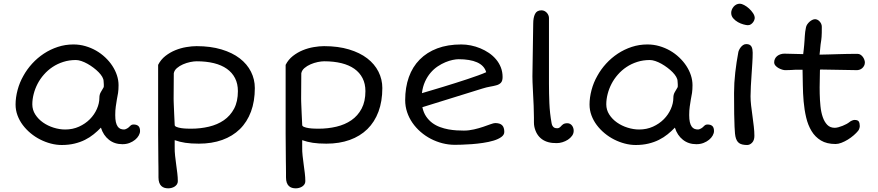

<svg xmlns="http://www.w3.org/2000/svg" viewBox="-20 -778 4790 1047"><path d="M64.9 -208Q64.9 -246.1 75.9 -287.4Q86.9 -328.6 107.4 -364.3Q127 -399.9 155.5 -431.2Q184.1 -462.4 219.2 -485.6Q254.4 -508.8 295.2 -522.2Q335.9 -535.6 380.4 -535.6Q414.1 -535.6 445.3 -526.6Q476.6 -517.6 503.9 -502Q531.2 -486.3 554 -464.8Q576.7 -443.4 592.8 -418.7Q608.9 -394 617.7 -367.2Q626.5 -340.3 626.5 -313.5Q626.5 -289.6 623.8 -271.2Q621.1 -252.9 617.2 -234.9Q614.3 -216.3 611.3 -196.5Q608.4 -176.8 608.4 -150.4Q608.4 -127.4 611.8 -112.5Q615.2 -97.7 621.6 -88.4Q627.9 -79.1 637 -75.4Q646 -71.8 657.2 -71.8Q660.2 -71.8 664.6 -73.5Q668.9 -75.2 672.9 -77.4Q676.8 -79.6 679.7 -81.8Q682.6 -84 683.6 -85.4Q689 -90.8 694.1 -95Q699.2 -99.1 708 -99.1Q725.6 -99.1 734.6 -90.8Q743.7 -82.5 743.7 -63.5Q743.7 -51.8 736.6 -39.1Q729.5 -26.4 716.8 -15.9Q704.1 -5.4 686.5 1.5Q668.9 8.3 647.5 8.3Q604.5 8.3 574 -15.9Q543.5 -40 530.3 -82Q512.2 -63 490.7 -45.7Q469.2 -28.3 443.4 -15.4Q417.5 -2.4 386 5.1Q354.5 12.7 316.4 12.7Q287.6 12.7 257.6 4.9Q227.5 -2.9 199.5 -17.1Q171.4 -31.2 147 -51.5Q122.6 -71.8 104.2 -96.2Q85.9 -120.6 75.4 -148.9Q64.9 -177.2 64.9 -208ZM156.2 -209Q156.2 -178.7 172.6 -153.3Q189 -127.9 214.8 -109.9Q240.7 -91.8 272.7 -81.8Q304.7 -71.8 335.4 -71.8Q376.5 -71.8 410.9 -87.4Q445.3 -103 470 -127.9Q494.6 -152.8 508.3 -183.8Q522 -214.8 522 -245.1Q522 -262.2 529.5 -275.1Q537.1 -288.1 543.9 -299.8Q545.9 -302.2 546.1 -307.4Q546.4 -312.5 546.1 -318.1Q545.9 -323.7 545.4 -328.6Q544.9 -333.5 544.9 -335.4Q544.9 -346.2 537.6 -358.9Q530.3 -371.6 517.8 -384.3Q505.4 -397 489.5 -408.9Q473.6 -420.9 457 -430.2Q440.4 -439.5 423.8 -445.1Q407.2 -450.7 394 -450.7Q356.9 -450.7 325 -440.4Q293 -430.2 266.6 -412.6Q240.2 -395 219.5 -371.3Q198.7 -347.7 184.8 -320.8Q170.9 -293.9 163.6 -265.1Q156.2 -236.3 156.2 -209Z M842.3 -424.3Q856.9 -453.1 881.8 -472.7Q906.7 -492.2 936 -504.2Q965.3 -516.1 995.8 -521.2Q1026.4 -526.4 1051.8 -526.4Q1128.4 -526.4 1187.7 -508.5Q1247.1 -490.7 1287.4 -459.7Q1327.6 -428.7 1348.6 -387Q1369.6 -345.2 1369.6 -297.9Q1369.6 -225.6 1348.6 -169.2Q1327.6 -112.8 1288.1 -74Q1248.5 -35.2 1191.9 -14.9Q1135.3 5.4 1064.5 5.4Q1021 5.4 990.5 0.7Q960 -3.9 932.6 -13.7V24.4Q932.1 47.4 934.8 71.3Q937.5 95.2 940.7 118.9Q943.8 142.6 946.8 165.8Q949.7 189 949.7 210Q949.7 219.7 944.8 227.1Q939.9 234.4 932.4 239.3Q924.8 244.1 915.5 246.6Q906.2 249 897.5 249Q886.2 249 876.7 246.1Q867.2 243.2 859.9 236.3Q852.5 229.5 848.4 217.8Q844.2 206.1 844.2 189Q844.2 178.2 844.2 163.1Q844.2 147.9 844 131.6Q843.8 115.2 843.5 99.1Q843.3 83 843.3 70.8L842.3 -48.3ZM932.6 -98.1Q931.6 -90.3 942.6 -85.9Q953.6 -81.5 968.5 -79.3Q983.4 -77.1 998.5 -76.7Q1013.7 -76.2 1021.5 -76.2Q1072.8 -76.2 1119.1 -87.2Q1165.5 -98.1 1200.7 -122.3Q1235.8 -146.5 1256.6 -185.5Q1277.3 -224.6 1277.3 -281.2Q1277.3 -321.3 1261.7 -351.8Q1246.1 -382.3 1217 -402.8Q1188 -423.3 1146.2 -433.6Q1104.5 -443.8 1052.2 -443.8Q1037.6 -443.8 1017.3 -439.7Q997.1 -435.5 978 -427.2Q959 -418.9 944.8 -406.7Q930.7 -394.5 927.7 -378.4L926.8 -240.7Q926.8 -235.8 927 -227.1Q927.2 -218.3 927.7 -207.3Q928.2 -196.3 928.7 -184.1Q929.2 -171.9 929.7 -159.7Q931.2 -131.3 932.6 -98.1Z M1537.6 -424.3Q1552.2 -453.1 1577.1 -472.7Q1602.1 -492.2 1631.3 -504.2Q1660.6 -516.1 1691.2 -521.2Q1721.7 -526.4 1747.1 -526.4Q1823.7 -526.4 1883.1 -508.5Q1942.4 -490.7 1982.7 -459.7Q2022.9 -428.7 2043.9 -387Q2064.9 -345.2 2064.9 -297.9Q2064.9 -225.6 2043.9 -169.2Q2022.9 -112.8 1983.4 -74Q1943.8 -35.2 1887.2 -14.9Q1830.6 5.4 1759.8 5.4Q1716.3 5.4 1685.8 0.7Q1655.3 -3.9 1627.9 -13.7V24.4Q1627.4 47.4 1630.1 71.3Q1632.8 95.2 1636 118.9Q1639.2 142.6 1642.1 165.8Q1645 189 1645 210Q1645 219.7 1640.1 227.1Q1635.3 234.4 1627.7 239.3Q1620.1 244.1 1610.8 246.6Q1601.6 249 1592.8 249Q1581.5 249 1572 246.1Q1562.5 243.2 1555.2 236.3Q1547.9 229.5 1543.7 217.8Q1539.6 206.1 1539.6 189Q1539.6 178.2 1539.6 163.1Q1539.6 147.9 1539.3 131.6Q1539.1 115.2 1538.8 99.1Q1538.6 83 1538.6 70.8L1537.6 -48.3ZM1627.9 -98.1Q1627 -90.3 1637.9 -85.9Q1648.9 -81.5 1663.8 -79.3Q1678.7 -77.1 1693.8 -76.7Q1709 -76.2 1716.8 -76.2Q1768.1 -76.2 1814.5 -87.2Q1860.8 -98.1 1896 -122.3Q1931.2 -146.5 1951.9 -185.5Q1972.7 -224.6 1972.7 -281.2Q1972.7 -321.3 1957 -351.8Q1941.4 -382.3 1912.4 -402.8Q1883.3 -423.3 1841.6 -433.6Q1799.8 -443.8 1747.6 -443.8Q1732.9 -443.8 1712.6 -439.7Q1692.4 -435.5 1673.3 -427.2Q1654.3 -418.9 1640.1 -406.7Q1626 -394.5 1623 -378.4L1622.1 -240.7Q1622.1 -235.8 1622.3 -227.1Q1622.6 -218.3 1623 -207.3Q1623.5 -196.3 1624 -184.1Q1624.5 -171.9 1625 -159.7Q1626.5 -131.3 1627.9 -98.1Z M2189.5 -231.9Q2189.5 -301.3 2209.5 -357.4Q2229.5 -413.6 2268.6 -453.1Q2307.6 -492.7 2364.5 -514.2Q2421.4 -535.6 2495.6 -535.6Q2521 -535.6 2547.6 -530.3Q2574.2 -524.9 2599.1 -514.6Q2624 -504.4 2646.2 -489.3Q2668.5 -474.1 2685.1 -454.3Q2701.7 -434.6 2711.2 -410.4Q2720.7 -386.2 2720.7 -357.9Q2720.7 -335.9 2710.9 -326.2Q2701.2 -316.4 2685.1 -312.5Q2670.9 -308.6 2652.1 -305.4Q2633.3 -302.2 2609.9 -294.9L2283.2 -193.4Q2289.6 -163.6 2304 -142.6Q2318.4 -121.6 2337.6 -107.4Q2356.9 -93.3 2379.6 -85Q2402.3 -76.7 2425.3 -72.5Q2448.2 -68.4 2470 -67.1Q2491.7 -65.9 2509.3 -65.9Q2537.1 -65.9 2564.5 -72.3Q2591.8 -78.6 2614.7 -86.4Q2637.7 -94.2 2655 -100.6Q2672.4 -106.9 2680.2 -106.9Q2706.1 -106.9 2718 -95.2Q2730 -83.5 2730 -58.6Q2730 -42.5 2713.6 -30.8Q2697.3 -19 2671.4 -11.2Q2645.5 -3.4 2614 1.2Q2582.5 5.9 2552.5 8.1Q2522.5 10.3 2497.6 11Q2472.7 11.7 2460 11.7Q2426.3 11.7 2392.8 3.2Q2359.4 -5.4 2329.3 -21Q2299.3 -36.6 2273.7 -58.8Q2248 -81.1 2229.2 -108.2Q2210.4 -135.3 2200 -166.5Q2189.5 -197.8 2189.5 -231.9ZM2280.8 -270Q2303.7 -276.9 2333.5 -285.6Q2363.3 -294.4 2396.2 -304.4Q2429.2 -314.5 2463.1 -325.2Q2497.1 -335.9 2528.6 -346.4Q2560.1 -356.9 2586.7 -366.5Q2613.3 -376 2631.3 -384.3Q2626 -402.8 2613.3 -416.3Q2600.6 -429.7 2581.3 -438.2Q2562 -446.8 2536.6 -450.9Q2511.2 -455.1 2481 -455.1Q2467.3 -455.1 2448.5 -451.2Q2429.7 -447.3 2408.9 -438.7Q2388.2 -430.2 2366.9 -416Q2345.7 -401.9 2328.1 -381.3Q2310.5 -360.8 2297.9 -333.3Q2285.2 -305.7 2280.8 -270Z M2894 -86.4Q2891.6 -97.7 2891.6 -110.8Q2891.6 -124 2891.6 -136.7Q2891.6 -169.4 2890.1 -201.4Q2888.7 -233.4 2887 -265.1Q2885.3 -296.9 2884 -329.1Q2882.8 -361.3 2883.8 -394.5L2887.7 -649.4Q2887.7 -681.6 2897.5 -701.7Q2907.2 -721.7 2932.6 -721.7Q2941.9 -721.7 2949.5 -717.8Q2957 -713.9 2962.4 -707.8Q2967.8 -701.7 2970.7 -694.3Q2973.6 -687 2973.6 -680.2V-321.8Q2973.6 -268.6 2975.8 -215.1Q2978 -161.6 2987.8 -106.9Q2989.3 -98.1 2992.4 -92.5Q2995.6 -86.9 2999.8 -83.7Q3003.9 -80.6 3008.8 -79.6Q3013.7 -78.6 3018.1 -78.6Q3025.4 -78.6 3030.3 -81.8Q3035.2 -85 3037.6 -87.9Q3040.5 -91.3 3043.7 -94.5Q3046.9 -97.7 3050.8 -100.3Q3054.7 -103 3060.3 -104.5Q3065.9 -106 3073.7 -106Q3082.5 -106 3088.9 -102.3Q3095.2 -98.6 3099.6 -92.8Q3104 -86.9 3106.2 -79.6Q3108.4 -72.3 3108.4 -64.9Q3108.4 -49.8 3099.4 -37.4Q3090.3 -24.9 3076.7 -16.1Q3063 -7.3 3046.9 -2.4Q3030.8 2.4 3016.6 2.4Q2965.8 3.4 2934.8 -19.3Q2903.8 -42 2894 -86.4Z M3194.8 -208Q3194.8 -246.1 3205.8 -287.4Q3216.8 -328.6 3237.3 -364.3Q3256.8 -399.9 3285.4 -431.2Q3314 -462.4 3349.1 -485.6Q3384.3 -508.8 3425 -522.2Q3465.8 -535.6 3510.3 -535.6Q3543.9 -535.6 3575.2 -526.6Q3606.4 -517.6 3633.8 -502Q3661.1 -486.3 3683.8 -464.8Q3706.5 -443.4 3722.7 -418.7Q3738.8 -394 3747.6 -367.2Q3756.3 -340.3 3756.3 -313.5Q3756.3 -289.6 3753.7 -271.2Q3751 -252.9 3747.1 -234.9Q3744.1 -216.3 3741.2 -196.5Q3738.3 -176.8 3738.3 -150.4Q3738.3 -127.4 3741.7 -112.5Q3745.1 -97.7 3751.5 -88.4Q3757.8 -79.1 3766.8 -75.4Q3775.9 -71.8 3787.1 -71.8Q3790 -71.8 3794.4 -73.5Q3798.8 -75.2 3802.7 -77.4Q3806.6 -79.6 3809.6 -81.8Q3812.5 -84 3813.5 -85.4Q3818.8 -90.8 3824 -95Q3829.1 -99.1 3837.9 -99.1Q3855.5 -99.1 3864.5 -90.8Q3873.5 -82.5 3873.5 -63.5Q3873.5 -51.8 3866.5 -39.1Q3859.4 -26.4 3846.7 -15.9Q3834 -5.4 3816.4 1.5Q3798.8 8.3 3777.3 8.3Q3734.4 8.3 3703.9 -15.9Q3673.3 -40 3660.2 -82Q3642.1 -63 3620.6 -45.7Q3599.1 -28.3 3573.2 -15.4Q3547.4 -2.4 3515.9 5.1Q3484.4 12.7 3446.3 12.7Q3417.5 12.7 3387.5 4.9Q3357.4 -2.9 3329.3 -17.1Q3301.3 -31.2 3276.9 -51.5Q3252.4 -71.8 3234.1 -96.2Q3215.8 -120.6 3205.3 -148.9Q3194.8 -177.2 3194.8 -208ZM3286.1 -209Q3286.1 -178.7 3302.5 -153.3Q3318.8 -127.9 3344.7 -109.9Q3370.6 -91.8 3402.6 -81.8Q3434.6 -71.8 3465.3 -71.8Q3506.3 -71.8 3540.8 -87.4Q3575.2 -103 3599.9 -127.9Q3624.5 -152.8 3638.2 -183.8Q3651.9 -214.8 3651.9 -245.1Q3651.9 -262.2 3659.4 -275.1Q3667 -288.1 3673.8 -299.8Q3675.8 -302.2 3676 -307.4Q3676.3 -312.5 3676 -318.1Q3675.8 -323.7 3675.3 -328.6Q3674.8 -333.5 3674.8 -335.4Q3674.8 -346.2 3667.5 -358.9Q3660.2 -371.6 3647.7 -384.3Q3635.3 -397 3619.4 -408.9Q3603.5 -420.9 3586.9 -430.2Q3570.3 -439.5 3553.7 -445.1Q3537.1 -450.7 3523.9 -450.7Q3486.8 -450.7 3454.8 -440.4Q3422.9 -430.2 3396.5 -412.6Q3370.1 -395 3349.4 -371.3Q3328.6 -347.7 3314.7 -320.8Q3300.8 -293.9 3293.5 -265.1Q3286.1 -236.3 3286.1 -209Z M4058.1 -640.6Q4049.8 -640.6 4034.4 -644.8Q4019 -648.9 4004.2 -657.2Q3989.3 -665.5 3978.3 -678.2Q3967.3 -690.9 3967.3 -708Q3967.3 -716.3 3970.7 -725.1Q3974.1 -733.9 3980.2 -741.2Q3986.3 -748.5 3995.1 -753.2Q4003.9 -757.8 4014.6 -757.8Q4023.9 -757.8 4037.8 -750.5Q4051.8 -743.2 4064.5 -731.7Q4077.1 -720.2 4086.4 -706.3Q4095.7 -692.4 4095.7 -679.2Q4095.7 -675.8 4093.5 -669.4Q4091.3 -663.1 4086.7 -656.7Q4082 -650.4 4075 -645.5Q4067.9 -640.6 4058.1 -640.6ZM3990.2 -34.7Q3989.3 -38.6 3988 -49.8Q3986.8 -61 3985.6 -86.9Q3984.4 -112.8 3983.6 -157Q3982.9 -201.2 3982.9 -271Q3982.9 -325.7 3989.5 -383.1Q3996.1 -440.4 4005.9 -491.7Q4006.3 -496.1 4009.5 -503.7Q4012.7 -511.2 4018.3 -518.8Q4023.9 -526.4 4031.7 -532Q4039.6 -537.6 4049.8 -537.6Q4060.5 -537.6 4067.4 -533.9Q4074.2 -530.3 4077.9 -523.7Q4081.5 -517.1 4083 -508.5Q4084.5 -500 4084.5 -490.7Q4084.5 -464.8 4082.5 -433.8Q4080.6 -402.8 4078.4 -370.8Q4076.2 -338.9 4074.5 -308.1Q4072.8 -277.3 4072.8 -252.4Q4072.8 -230.5 4075.9 -202.6Q4079.1 -174.8 4083.3 -145.5Q4087.4 -116.2 4090.6 -88.1Q4093.8 -60.1 4093.8 -37.1Q4093.8 -13.2 4081.5 -0.2Q4069.3 12.7 4054.2 12.7Q4024.9 12.7 4010.3 2.2Q3995.6 -8.3 3990.2 -34.7Z M4536.6 7.3Q4488.3 7.3 4456.5 -12Q4424.8 -31.2 4405.3 -63.7Q4385.7 -96.2 4376 -137.9Q4366.2 -179.7 4362.3 -224.9Q4358.4 -270 4357.9 -314.9Q4357.4 -359.9 4356.4 -397.9Q4343.3 -397.9 4332.8 -397.9Q4322.3 -397.9 4312 -397.5Q4306.2 -397 4301.3 -396.7Q4296.4 -396.5 4290.8 -396.2Q4285.2 -396 4278.1 -395.8Q4271 -395.5 4260.7 -395.5Q4254.9 -395.5 4245.1 -398.4Q4235.4 -401.4 4225.6 -406.7Q4215.8 -412.1 4208.7 -420.2Q4201.7 -428.2 4201.7 -438.5Q4201.7 -448.7 4206.1 -457.5Q4210.4 -466.3 4218 -472.4Q4225.6 -478.5 4235.8 -481.9Q4246.1 -485.4 4257.3 -485.4L4359.9 -482.9Q4361.3 -495.1 4362.8 -507.3Q4364.3 -519.5 4365.2 -531.2Q4366.7 -545.4 4367.2 -557.6Q4367.7 -569.8 4368.7 -581.3Q4369.6 -592.8 4370.8 -604.2Q4372.1 -615.7 4375 -628.4Q4376.5 -636.7 4381.8 -644.8Q4387.2 -652.8 4394.3 -659.2Q4401.4 -665.5 4409.4 -669.4Q4417.5 -673.3 4424.8 -673.3Q4430.7 -673.3 4437 -670.4Q4443.4 -667.5 4448.7 -661.9Q4454.1 -656.2 4457.8 -648.7Q4461.4 -641.1 4461.4 -631.8Q4461.4 -612.3 4461.2 -599.1Q4460.9 -585.9 4460.2 -576.7Q4459.5 -567.4 4458.5 -560.5Q4457.5 -553.7 4456.5 -546.9Q4455.6 -541.5 4454.8 -535.4Q4454.1 -529.3 4453.4 -521.5Q4452.6 -513.7 4451.7 -503.7Q4450.7 -493.7 4449.2 -480Q4477.1 -480.5 4502.2 -481.2Q4527.3 -481.9 4551.8 -482.7Q4576.2 -483.4 4601.6 -483.9Q4627 -484.4 4655.8 -484.4Q4665.5 -484.4 4673.1 -479.2Q4680.7 -474.1 4685.8 -466.8Q4690.9 -459.5 4693.6 -451.4Q4696.3 -443.4 4696.3 -437.5Q4696.3 -427.2 4691.9 -419.2Q4687.5 -411.1 4681.2 -405.8Q4674.8 -400.4 4667 -397.9Q4659.2 -395.5 4652.8 -395.5L4453.1 -398.9Q4451.2 -397 4451.2 -394.5Q4451.2 -368.7 4450.2 -335.2Q4449.2 -301.8 4450 -267.1Q4450.7 -232.4 4454.1 -199Q4457.5 -165.5 4466.6 -139.4Q4475.6 -113.3 4491.2 -97.2Q4506.8 -81.1 4532.2 -81.1Q4540.5 -81.1 4552 -84.2Q4563.5 -87.4 4574.7 -91.8Q4585.9 -96.2 4595.7 -101.6Q4605.5 -106.9 4610.8 -111.3Q4616.2 -116.2 4625 -120.1Q4633.8 -124 4639.6 -124Q4658.2 -124 4663.3 -115Q4668.5 -106 4668.5 -90.3Q4668.5 -85 4666 -77.4Q4663.6 -69.8 4659.7 -64.9Q4650.4 -53.2 4635.5 -40.3Q4620.6 -27.3 4603.5 -16.8Q4586.4 -6.3 4568.8 0.5Q4551.3 7.3 4536.6 7.3Z"/></svg>

Font: Short Stack
Style: Regular
Weight: 400
Designer: James Grieshaber
Foundry: James Grieshaber
Version: Version 1.002